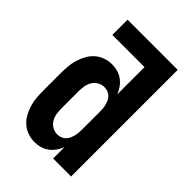

<svg xmlns="http://www.w3.org/2000/svg" viewBox="-218 -831 936 936"><g transform="rotate(45 250.0 -363.5)"><path d="M197 8Q173 8 150 0Q127 -8 109 -24Q91 -40 79.5 -61Q68 -82 61 -105Q54 -128 52 -152Q50 -176 50 -200V-320Q50 -344 52 -368Q54 -392 61 -415Q68 -438 79.5 -459Q91 -480 109 -496Q127 -512 150 -520Q173 -528 197 -528Q217 -528 236.5 -522.5Q256 -517 272 -505Q288 -493 299.5 -476.5Q311 -460 318 -442V-630H96V-735H442V0H318V-78Q311 -60 299.5 -43.5Q288 -27 272 -15Q256 -3 236.5 2.5Q217 8 197 8ZM249 -97Q249 -97 249 -97Q249 -97 249 -97Q261 -97 272 -101Q283 -105 291.5 -113Q300 -121 305 -132Q310 -143 313 -154Q316 -165 317 -176.5Q318 -188 318 -200V-320Q318 -332 317 -343.5Q316 -355 313 -366.5Q310 -378 305 -388.5Q300 -399 291.5 -407Q283 -415 272 -419Q261 -423 249 -423Q231 -423 215 -414Q199 -405 189.5 -389.5Q180 -374 177 -356Q174 -338 174 -320V-200Q174 -182 177 -164Q180 -146 189.5 -130.5Q199 -115 215 -106Q231 -97 249 -97Z"/></g></svg>

Font: Iosevka SS04 Extrabold
Style: Regular
Weight: 800
Monospace: yes
Designer: Belleve Invis
Foundry: Belleve Invis
Version: Version 19.0.0; ttfautohint (v1.8.4)